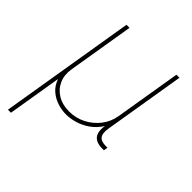

<svg xmlns="http://www.w3.org/2000/svg" viewBox="-208 -672 1001 1001"><g transform="rotate(45 293.0 -171.0)"><path d="M18.1 204.1 142.1 -545.9H164.6L104 -179.7Q96.2 -132.8 112.5 -95.5Q128.9 -58.1 164.6 -36.4Q200.2 -14.6 249.5 -14.6Q299.3 -14.6 341.8 -36.4Q384.3 -58.1 413.1 -95.5Q441.9 -132.8 449.7 -179.7L510.3 -545.9H532.7L458.5 -96.7Q452.1 -56.6 465.3 -39.6Q478.5 -22.5 513.7 -22.5H525.4L521.5 0H509.8Q464.8 0 446.5 -23.4Q428.2 -46.9 436 -96.7L449.7 -179.7H467.3Q458.5 -127.9 435.3 -92Q412.1 -56.2 380.4 -34.2Q348.6 -12.2 314.2 -2.2Q279.8 7.8 249.5 7.8Q219.2 7.8 187 -2.2Q154.8 -12.2 128.9 -34.2Q103 -56.2 90.3 -92Q77.6 -127.9 86.4 -179.7H104L40.5 204.1Z"/></g></svg>

Font: Inter Thin
Style: Italic
Weight: 250
Italic angle: -9.3988°
Designer: Rasmus Andersson
Foundry: rsms
Version: Version 4.001;git-66647c0bb